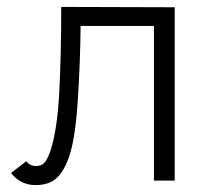

<svg xmlns="http://www.w3.org/2000/svg" viewBox="-20 -522 604 555"><path d="M12 -22 56 -56Q67 -42 84 -42Q101 -42 110 -53.5Q119 -65 127 -90Q146 -150 151.5 -259Q157 -368 157 -502L485 -501V0H425V-447H213Q212 -343 205 -234Q198 -125 181 -73Q167 -30 145 -8.5Q123 13 83 13Q39 13 12 -22Z"/></svg>

Font: Bellota Text
Style: Regular
Weight: 400
Designer: Kemie Guaida
Foundry: Kemie Guaida
Version: Version 4.001